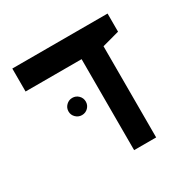

<svg xmlns="http://www.w3.org/2000/svg" viewBox="-135 -721 855 855"><g transform="rotate(-30 293.0 -293.0)"><path d="M319.3 0V-467.8H31.2V-585.9H521V-492.7L432.6 -468.8V0ZM196.8 -251Q178.7 -251 165.5 -263.9Q152.3 -276.9 152.3 -294.9Q152.3 -313.5 165.5 -326.4Q178.7 -339.4 196.8 -339.4Q215.3 -339.4 228.3 -326.4Q241.2 -313.5 241.2 -294.9Q241.2 -276.9 228.3 -263.9Q215.3 -251 196.8 -251Z"/></g></svg>

Font: Cascadia Mono NF SemiBold
Style: Regular
Weight: 600
Monospace: yes
Designer: Aaron Bell
Foundry: Saja Typeworks
Version: Version 2404.023; ttfautohint (v1.8.4)